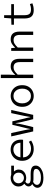

<svg xmlns="http://www.w3.org/2000/svg" viewBox="1792 -2626 1085 4709"><g transform="rotate(-90 2334.5 -271.5)"><path d="M332 251Q211.9 251 147.5 211.2Q83 171.4 83 100.1Q83 67.9 105.7 35.9Q128.4 3.9 171.9 -21V-25.9Q150.9 -37.1 133.5 -58.8Q116.2 -80.6 116.2 -115.2Q116.2 -140.6 133.3 -167.7Q150.4 -194.8 181.2 -215.8V-220.2Q153.8 -241.2 134.5 -276.1Q115.2 -311 115.2 -358.9Q115.2 -417.5 143.8 -461.2Q172.4 -504.9 220.2 -529.1Q268.1 -553.2 325.2 -553.2Q347.7 -553.2 366.7 -549.6Q385.7 -545.9 402.8 -539.1H626V-472.2H481.9Q501.5 -451.2 516.1 -421.4Q530.8 -391.6 530.8 -356.9Q530.8 -299.3 503.2 -257.8Q475.6 -216.3 428.7 -193.6Q381.8 -170.9 325.2 -170.9Q303.2 -170.9 278.3 -176.3Q253.4 -181.6 231 -191.9Q210.9 -179.2 199 -163.3Q187 -147.5 187 -127Q187 -94.2 217 -78.1Q247.1 -62 300.8 -62H424.8Q529.3 -62 578.6 -33.2Q627.9 -4.4 627.9 63Q627.9 112.3 591.6 155.3Q555.2 198.2 488.8 224.6Q422.4 251 332 251ZM325.2 -227.1Q378.9 -227.1 416.5 -262.9Q454.1 -298.8 454.1 -358.9Q454.1 -418.5 416.5 -454.8Q378.9 -491.2 325.2 -491.2Q289.6 -491.2 259.8 -474.6Q230 -458 211.9 -428.2Q193.8 -398.4 193.8 -358.9Q193.8 -318.8 211.9 -289.3Q230 -259.8 259.8 -243.4Q289.6 -227.1 325.2 -227.1ZM336.9 189.9Q401.9 189.9 449 173.6Q496.1 157.2 521.5 131.1Q546.9 105 546.9 76.2Q546.9 35.6 515.4 21.2Q483.9 6.8 419.9 6.8H310.1Q286.6 6.8 265.9 5.1Q245.1 3.4 228 -2Q187.5 19.5 171.1 43.9Q154.8 68.4 154.8 92.8Q154.8 137.2 200.9 163.6Q247.1 189.9 336.9 189.9Z M830.1 -313H1189Q1183.1 -399.9 1137.7 -442.9Q1092.3 -485.8 1021 -485.8Q975.1 -485.8 934.6 -466.1Q894 -446.3 866.2 -407.7Q838.4 -369.1 830.1 -313ZM1210.9 -106 1242.2 -50.8Q1203.1 -24.9 1151.9 -5.9Q1100.6 13.2 1034.2 13.2Q954.1 13.2 888.4 -20.3Q822.8 -53.7 783.9 -117.2Q745.1 -180.7 745.1 -270Q745.1 -357.9 783.4 -421.4Q821.8 -484.9 884 -519Q946.3 -553.2 1018.1 -553.2Q1095.2 -553.2 1150.1 -521.7Q1205.1 -490.2 1234.6 -433.3Q1264.2 -376.5 1264.2 -299.8Q1264.2 -285.6 1262.9 -272Q1261.7 -258.3 1259.8 -248H828.1Q832.5 -183.6 861.8 -140.1Q891.1 -96.7 938.2 -75Q985.4 -53.2 1043 -53.2Q1093.3 -53.2 1133.8 -67.6Q1174.3 -82 1210.9 -106Z M1465.8 0 1343.8 -539.1H1425.8L1495.1 -217.8Q1503.4 -180.7 1509.5 -144.5Q1515.6 -108.4 1521 -70.8H1524.9Q1530.8 -108.4 1539.6 -144.5Q1548.3 -180.7 1558.1 -217.8L1627.9 -511.2H1712.9L1780.8 -217.8Q1790.5 -180.7 1800 -144.5Q1809.6 -108.4 1814.9 -70.8H1819.8Q1827.6 -108.4 1833 -144.5Q1838.4 -180.7 1846.2 -217.8L1915 -539.1H1991.2L1872.1 0H1766.1L1699.2 -272.9Q1691.4 -303.2 1684.3 -342.3Q1677.2 -381.3 1669.9 -431.2H1665Q1658.2 -381.3 1651.4 -342Q1644.5 -302.7 1637.2 -272L1571.8 0Z M2335 13.2Q2264.6 13.2 2203.9 -20Q2143.1 -53.2 2106 -116.5Q2068.8 -179.7 2068.8 -269Q2068.8 -358.9 2106 -422.1Q2143.1 -485.4 2203.9 -518.6Q2264.6 -551.8 2335 -551.8Q2405.3 -551.8 2465.8 -518.6Q2526.4 -485.4 2563.2 -422.1Q2600.1 -358.9 2600.1 -269Q2600.1 -179.7 2563.2 -116.5Q2526.4 -53.2 2465.8 -20Q2405.3 13.2 2335 13.2ZM2335 -55.2Q2388.7 -55.2 2429.2 -82Q2469.7 -108.9 2492.4 -157Q2515.1 -205.1 2515.1 -269Q2515.1 -332.5 2492.4 -380.9Q2469.7 -429.2 2429.2 -456.5Q2388.7 -483.9 2335 -483.9Q2280.8 -483.9 2240.2 -456.5Q2199.7 -429.2 2176.8 -380.9Q2153.8 -332.5 2153.8 -269Q2153.8 -205.1 2176.8 -157Q2199.7 -108.9 2240.2 -82Q2280.8 -55.2 2335 -55.2Z M2773.9 0V-793.9H2856.9V-574.2L2851.1 -442.9H2855Q2897 -490.2 2946.5 -521Q2996.1 -551.8 3059.1 -551.8Q3154.8 -551.8 3200.9 -496.8Q3247.1 -441.9 3247.1 -334V0H3166V-324.2Q3166 -404.3 3135.3 -442.6Q3104.5 -481 3035.2 -481Q2985.4 -481 2945.6 -455.1Q2905.8 -429.2 2856.9 -378.9V0Z M3440.9 0V-539.1H3508.8L3517.1 -444.8H3521Q3564.5 -490.7 3613.3 -521.2Q3662.1 -551.8 3726.1 -551.8Q3821.8 -551.8 3867.9 -496.8Q3914.1 -441.9 3914.1 -334V0H3833V-324.2Q3833 -404.3 3802.2 -442.6Q3771.5 -481 3702.1 -481Q3652.3 -481 3612.5 -455.1Q3572.8 -429.2 3523.9 -378.9V0Z M4440.9 13.2Q4362.8 13.2 4318.1 -14.6Q4273.4 -42.5 4254.6 -92.3Q4235.8 -142.1 4235.8 -208V-472.2H4082V-534.2L4237.8 -539.1L4250 -712.9H4316.9V-539.1H4587.9V-472.2H4316.9V-206.1Q4316.9 -132.3 4346.7 -93.3Q4376.5 -54.2 4457 -54.2Q4496.1 -54.2 4528.1 -61Q4560.1 -67.9 4589.8 -80.1L4607.9 -19Q4571.3 -5.4 4531.2 3.9Q4491.2 13.2 4440.9 13.2Z"/></g></svg>

Font: Shanggu Mono N
Style: Regular
Weight: 350
Designer: GuiWonder
Version: Version 1.021